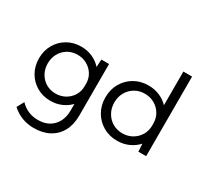

<svg xmlns="http://www.w3.org/2000/svg" viewBox="-191 -1004 1623 1530"><g transform="rotate(30 621.0 -239.0)"><path d="M283.2 0Q212.9 0 157 -32.7Q101.1 -65.4 68.8 -121.8Q36.6 -178.2 36.6 -249Q36.6 -320.3 68.8 -376.5Q101.1 -432.6 157 -465.3Q212.9 -498 283.7 -498Q340.3 -498 387.7 -476.8Q435.1 -455.6 468.3 -418L472.2 -488.3H543V-12.7Q543 69.3 510.7 129.2Q478.5 189 418.9 221.4Q359.4 253.9 277.3 253.9Q161.1 253.9 75.2 176.8L110.4 112.3Q177.2 181.6 273.9 181.6Q332 181.6 374.3 157.5Q416.5 133.3 439.7 89.4Q462.9 45.4 462.9 -14.6V-74.7Q429.7 -40 383.5 -20Q337.4 0 283.2 0ZM290 -70.8Q337.9 -70.8 377 -92.5Q416 -114.3 439.5 -152.1Q462.9 -189.9 462.9 -237.8V-260.3Q462.9 -308.6 439.5 -346.2Q416 -383.8 377 -405.5Q337.9 -427.2 290 -427.2Q240.7 -427.2 201.7 -403.8Q162.6 -380.4 139.9 -340.1Q117.2 -299.8 117.2 -249Q117.2 -198.2 139.9 -157.7Q162.6 -117.2 201.7 -94Q240.7 -70.8 290 -70.8Z M1166 0H1094.7L1090.3 -71.3Q1056.6 -33.7 1008.3 -12Q960 9.8 902.3 9.8Q830.6 9.8 773.4 -23.4Q716.3 -56.6 683.3 -114.3Q650.4 -171.9 650.4 -244.1Q650.4 -316.9 683.3 -374.3Q716.3 -431.6 773.4 -464.8Q830.6 -498 902.3 -498Q958 -498 1005.1 -478Q1052.2 -458 1085.9 -422.4V-732.4H1166ZM909.7 -62.5Q958.5 -62.5 998.5 -85.2Q1038.6 -107.9 1062.3 -147.2Q1085.9 -186.5 1085.9 -236.3V-252.9Q1085.9 -302.7 1062.3 -342Q1038.6 -381.3 998.5 -403.8Q958.5 -426.3 909.7 -426.3Q858.9 -426.3 818.8 -402.3Q778.8 -378.4 755.6 -337.4Q732.4 -296.4 732.4 -244.6Q732.4 -192.9 755.6 -151.6Q778.8 -110.4 818.8 -86.4Q858.9 -62.5 909.7 -62.5Z"/></g></svg>

Font: Kumbh Sans
Style: Regular
Weight: 400
Version: Version 1.005